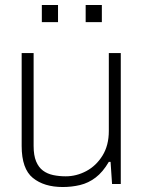

<svg xmlns="http://www.w3.org/2000/svg" viewBox="-20 -739 578 771"><path d="M232 12Q157 12 112 -24.5Q67 -61 67 -153V-526H115V-153Q115 -115 125 -91Q135 -67 152.5 -54Q170 -41 193.5 -36Q217 -31 244 -31Q287 -31 326.5 -52Q366 -73 391.5 -114Q417 -155 417 -213V-526H465V0H430L424 -89H417Q393 -48 364 -26Q335 -4 301.5 4Q268 12 232 12ZM148 -650V-719H213V-650ZM324 -650V-719H389V-650Z"/></svg>

Font: Archivo Thin
Style: Regular
Weight: 250
Designer: Hector Gatti
Foundry: Omnibus-Type
Version: Version 2.001